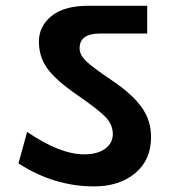

<svg xmlns="http://www.w3.org/2000/svg" viewBox="-20 -672 628 675"><path d="M511.1 -190.1Q511.1 -109.7 455.3 -63.2Q399.4 -16.7 310.9 -16.7Q169.9 -16.7 45 -97.6L75.3 -208.3Q190.6 -129.4 276 -129.4Q322 -129.4 349.3 -148.9Q376.6 -168.4 376.6 -201Q376.6 -233.6 351.4 -260.1Q326.1 -286.7 251.3 -338.2Q176.4 -389.8 146.6 -431Q116.8 -472.2 116.8 -525.8Q116.8 -579.4 160.8 -615.5Q204.8 -651.7 291.7 -651.7H497.5V-554.1H331.6Q259.9 -554.1 259.9 -502.5Q259.4 -480.8 280.8 -459Q302.3 -437.3 373.6 -389.3Q444.9 -341.3 478 -295Q511.1 -248.7 511.1 -190.1Z"/></svg>

Font: Khula
Style: Bold
Weight: 700
Designer: Erin McLaughlin, Steve Matteson
Version: Version 1.000;PS 1.0;hotconv 1.0.72;makeotf.lib2.5.5900; ttf